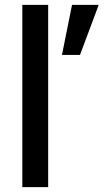

<svg xmlns="http://www.w3.org/2000/svg" viewBox="-20 -770 426 790"><path d="M178.2 0H71.8V-750H178.2ZM276.4 -750H386.2L309.1 -543.9H234.9Z"/></svg>

Font: Heebo Medium
Style: Regular
Weight: 500
Designer: Oded Ezer
Foundry: Ezer Type House
Version: Version 3.100